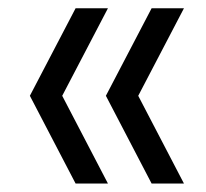

<svg xmlns="http://www.w3.org/2000/svg" viewBox="-20 -514 499 466"><path d="M163.5 -68.5 52.5 -281.5 163.5 -494H242L131 -281.5L242 -68.5ZM348 -68.5 237 -281.5 348 -494H426.5L315.5 -281.5L426.5 -68.5Z"/></svg>

Font: Encode Sans SC SemiCondensed
Style: Regular
Weight: 400
Width: 4
Designer: Multiple Designers
Foundry: Impallari Type
Version: Version 3.002